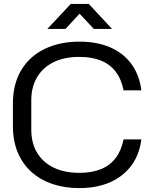

<svg xmlns="http://www.w3.org/2000/svg" viewBox="-20 -952 783 982"><path d="M385 10Q310 10 248 -11Q186 -32 140.5 -73Q95 -114 70.5 -173Q46 -232 46 -308V-421Q46 -523 89 -594Q132 -665 209 -702Q286 -739 386 -739Q478 -739 545.5 -709Q613 -679 653 -623.5Q693 -568 703 -490H612Q601 -547 571.5 -585.5Q542 -624 495.5 -642.5Q449 -661 386 -661Q307 -661 252 -633Q197 -605 168.5 -555Q140 -505 140 -440V-289Q140 -220 170 -170.5Q200 -121 255 -94.5Q310 -68 386 -68Q450 -68 496.5 -87Q543 -106 572 -144.5Q601 -183 612 -239H703Q693 -161 652 -105.5Q611 -50 543.5 -20Q476 10 385 10ZM222 -804 342 -932H434L553 -804H460L387 -882L315 -804Z"/></svg>

Font: Hubot Sans
Style: Regular
Weight: 400
Designer: Deni Anggara
Foundry: GitHub, Inc., Subsidiary of Microsoft Corporation
Version: Version 2.000